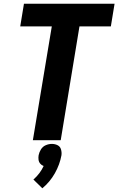

<svg xmlns="http://www.w3.org/2000/svg" viewBox="-20 -755 637 1034"><path d="M157 0H307L408 -613H577L597 -735H109L89 -613H259ZM208 259Q249 225 275.5 178Q302 131 311 81Q313 65 308.5 49.5Q304 34 290 27Q276 20 259 20Q243 20 226.5 27Q210 34 200.5 49.5Q191 65 188 81Q186 93 187.5 105Q189 117 196.5 126Q204 135 215 139Q206 159 192 177.5Q178 196 160 212Z"/></svg>

Font: Iosevka Sparkle Heavy
Style: Italic
Weight: 900
Italic angle: -9°
Designer: Belleve Invis
Foundry: Belleve Invis
Version: Version 4.5.0; ttfautohint (v1.8.3)